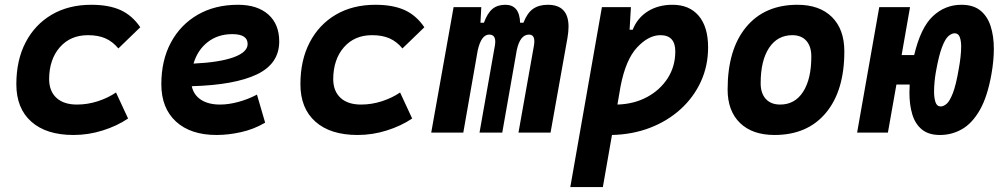

<svg xmlns="http://www.w3.org/2000/svg" viewBox="-20 -547 4142 792"><path d="M297.4 -115.7Q341.3 -115.7 383.5 -129.4Q425.8 -143.1 458.5 -165.5L508.3 -58.1Q462.4 -27.3 403.6 -8.8Q344.7 9.8 283.2 9.8Q170.9 9.8 109.1 -45.2Q47.4 -100.1 47.4 -199.7Q47.4 -298.8 85.7 -372.3Q124 -445.8 193.6 -486.6Q263.2 -527.3 356.4 -527.3Q429.2 -527.3 477.3 -505.4Q525.4 -483.4 558.6 -434.6L468.3 -347.2Q444.3 -376 414.6 -388.9Q384.8 -401.9 342.8 -401.9Q270.5 -401.9 226.8 -352.1Q183.1 -302.2 182.6 -220.2Q183.1 -170.4 213.1 -143.1Q243.2 -115.7 297.4 -115.7Z M887.7 -115.7Q922.9 -115.7 962.9 -126.5Q1002.9 -137.2 1040 -156.7L1073.7 -41Q1027.3 -13.7 974.6 -2Q921.9 9.8 873.5 9.8Q766.1 9.8 705.8 -45.7Q645.5 -101.1 645.5 -199.7Q645.5 -298.3 685.1 -371.8Q724.6 -445.3 795.7 -486.3Q866.7 -527.3 961.4 -527.3Q1041.5 -527.3 1086.7 -487.3Q1131.8 -447.3 1131.8 -376Q1131.8 -284.2 1039.8 -240.2Q947.8 -196.3 771 -191.4Q778.8 -155.3 809.1 -135.5Q839.4 -115.7 887.7 -115.7ZM778.3 -284.7Q884.3 -289.6 942.9 -310.5Q1001.5 -331.5 1001.5 -365.7Q1001.5 -406.2 938 -406.2Q878.9 -406.2 836.9 -373.5Q794.9 -340.8 778.3 -284.7Z M1469.2 -115.7Q1513.2 -115.7 1555.4 -129.4Q1597.7 -143.1 1630.4 -165.5L1680.2 -58.1Q1634.3 -27.3 1575.4 -8.8Q1516.6 9.8 1455.1 9.8Q1342.8 9.8 1281 -45.2Q1219.2 -100.1 1219.2 -199.7Q1219.2 -298.8 1257.6 -372.3Q1295.9 -445.8 1365.5 -486.6Q1435.1 -527.3 1528.3 -527.3Q1601.1 -527.3 1649.2 -505.4Q1697.3 -483.4 1730.5 -434.6L1640.1 -347.2Q1616.2 -376 1586.4 -388.9Q1556.6 -401.9 1514.6 -401.9Q1442.4 -401.9 1398.7 -352.1Q1355 -302.2 1354.5 -220.2Q1355 -170.4 1385 -143.1Q1415 -115.7 1469.2 -115.7Z M1965.3 -517.6 1961.9 -453.1H1976.1Q1990.7 -493.2 2011.5 -510.3Q2032.2 -527.3 2064.5 -527.3Q2123 -527.3 2125.5 -453.1H2139.2Q2154.8 -493.7 2179 -510.5Q2203.1 -527.3 2239.7 -527.3Q2325.2 -527.3 2325.2 -437Q2325.2 -416.5 2320.8 -390.6L2251 0H2118.7L2182.6 -359.4Q2184.1 -369.1 2184.1 -376.5Q2184.1 -404.3 2162.1 -404.3Q2125.5 -404.3 2111.8 -340.8L2051.8 0H1958L2021.5 -359.4Q2022.9 -368.2 2022.9 -375.5Q2022.9 -404.3 1998 -404.3Q1965.3 -404.3 1950.7 -339.8L1891.1 0H1758.8L1851.1 -517.6Z M2466.8 224.6H2332.5L2462.9 -517.6H2582.5L2577.1 -424.3H2589.8Q2609.4 -473.6 2652.6 -500.5Q2695.8 -527.3 2753.9 -527.3Q2823.7 -527.3 2862.3 -481.7Q2900.9 -436 2900.9 -351.6Q2900.9 -275.4 2871.1 -210.4Q2841.3 -145.5 2787.6 -96.7Q2733.9 -47.9 2661.6 -20Q2589.4 7.8 2504.4 9.8ZM2526.9 -115.7Q2595.2 -117.7 2649.2 -146.7Q2703.1 -175.8 2734.4 -224.6Q2765.6 -273.4 2765.6 -335Q2765.6 -401.9 2704.1 -401.9Q2655.3 -401.9 2608.2 -351.6Q2561 -301.3 2539.6 -189.9Z M3174.8 9.8Q3083.5 9.8 3032.5 -39.8Q2981.4 -89.4 2981.4 -177.7Q2981.4 -342.8 3057.6 -435.1Q3133.8 -527.3 3269.5 -527.3Q3360.8 -527.3 3411.9 -476.6Q3462.9 -425.8 3462.9 -335Q3462.9 -172.4 3386.7 -81.3Q3310.5 9.8 3174.8 9.8ZM3198.2 -115.7Q3258.8 -115.7 3292.7 -168.2Q3326.7 -220.7 3326.7 -314Q3326.7 -355.5 3306.2 -378.7Q3285.6 -401.9 3248.5 -401.9Q3187 -401.9 3152.3 -349.4Q3117.7 -296.9 3117.7 -203.6Q3117.7 -162.1 3138.9 -138.9Q3160.2 -115.7 3198.2 -115.7Z M3857.4 9.8Q3810.1 9.8 3782.5 -13.2Q3754.9 -36.1 3743.2 -75.4Q3731.4 -114.7 3731.4 -164.6Q3731.4 -180.7 3732.4 -198.2H3677.7L3642.6 0H3515.6L3606.9 -517.6H3733.9L3699.2 -319.8H3751Q3777.8 -433.1 3828.1 -480.2Q3878.4 -527.3 3945.8 -527.3Q3994.6 -527.3 4023.9 -503.7Q4053.2 -480 4066.4 -439Q4079.6 -397.9 4079.6 -345.2Q4079.6 -297.4 4069.8 -241.7Q4053.2 -147.9 4021.7 -93Q3990.2 -38.1 3948.2 -14.2Q3906.2 9.8 3857.4 9.8ZM3860.8 -107.9Q3871.6 -107.9 3884.3 -118.2Q3897 -128.4 3910.4 -162.4Q3923.8 -196.3 3935.5 -266.6Q3939.5 -287.6 3942.1 -311.3Q3944.8 -335 3944.8 -355.5Q3944.8 -378.4 3939 -394Q3933.1 -409.7 3918 -409.7Q3905.8 -409.7 3892.3 -398.2Q3878.9 -386.7 3865.7 -352.3Q3852.5 -317.9 3840.3 -249Q3836.9 -230 3835 -208.7Q3833 -187.5 3833 -168.5Q3833 -143.1 3838.9 -125.5Q3844.7 -107.9 3860.8 -107.9Z"/></svg>

Font: CaskaydiaCove NF
Style: Bold Italic
Weight: 700
Italic angle: -10°
Designer: Aaron Bell
Foundry: Saja Typeworks
Version: Version 2111.001; VTT 6.35;Nerd Fonts 3.2.1